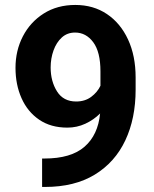

<svg xmlns="http://www.w3.org/2000/svg" viewBox="-20 -741 614 768"><path d="M148.4 -106.9H157.7Q264.2 -106.9 318.1 -154.1Q372.1 -201.2 380.4 -287.1Q355 -261.7 321.3 -246.1Q287.6 -230.5 249.5 -230.5Q183.1 -230.5 136.7 -262.2Q90.3 -293.9 66.2 -348.1Q42 -402.3 42 -469.7Q42 -538.6 71.5 -595.7Q101.1 -652.8 155 -687Q209 -721.2 281.2 -721.2Q353.5 -721.2 407.7 -684.8Q461.9 -648.4 492.2 -583Q522.5 -517.6 522.5 -431.2V-382.3Q522.5 -267.1 481.2 -179.4Q439.9 -91.8 359.1 -42.5Q278.3 6.8 159.7 6.8H148.4ZM182.6 -471.2Q182.6 -416 208 -375.5Q233.4 -335 284.7 -335Q319.8 -335 344.7 -353.5Q369.6 -372.1 381.8 -397.9V-455.6Q381.8 -533.2 353 -572Q324.2 -610.8 280.3 -610.8Q249 -610.8 227.3 -591.1Q205.6 -571.3 194.1 -539.3Q182.6 -507.3 182.6 -471.2Z"/></svg>

Font: Vazirmatn UI
Style: Bold
Weight: 700
Designer: Saber Rastikerdar
Foundry: Saber Rastikerdar
Version: Version 33.003